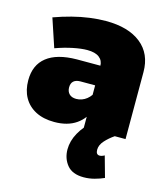

<svg xmlns="http://www.w3.org/2000/svg" viewBox="-118 -647 848 981"><g transform="rotate(15 306.5 -156.5)"><path d="M274 -225Q251 -225 238.5 -214Q226 -203 226 -181Q226 -159 239 -146Q252 -133 276 -133Q291 -133 305 -138Q319 -143 331 -152.5Q343 -162 352 -175L378 -109Q359 -53 313.5 -21.5Q268 10 198 10Q140 10 99 -11.5Q58 -33 36.5 -71.5Q15 -110 15 -162Q15 -243 69 -285.5Q123 -328 227 -329H371V-225ZM352 -327Q352 -356 330.5 -372.5Q309 -389 267 -389Q236 -389 192 -380Q148 -371 101 -354L51 -504Q98 -521 144.5 -533Q191 -545 236 -551Q281 -557 321 -557Q440 -557 506.5 -504Q573 -451 573 -354V0H352ZM393 -43 516 0Q488 19 467.5 42Q447 65 447 90Q447 103 452 109.5Q457 116 467 116Q472 116 478.5 114Q485 112 492 108L523 219Q501 229 473 236.5Q445 244 416 244Q356 244 328 209.5Q300 175 300 127Q300 83 324 39.5Q348 -4 393 -43Z"/></g></svg>

Font: Alexandria Black
Style: Regular
Weight: 900
Designer: Mohamed Gaber
Foundry: Kief Type Foundry
Version: Version 5.100